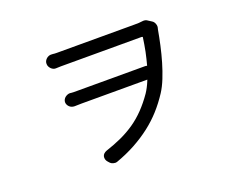

<svg xmlns="http://www.w3.org/2000/svg" viewBox="-119 -928 1438 1174"><g transform="rotate(-20 600.0 -341.0)"><path d="M259 -676Q259 -685 263 -692.5Q267 -700 273.5 -706Q280 -712 289 -715.5Q298 -719 307 -718Q313 -718 317 -717.5Q321 -717 326 -716.5Q331 -716 340 -716H847Q861 -716 874.5 -716.5Q888 -717 900 -719Q905 -720 913 -719Q921 -718 926 -715L954 -697Q966 -690 971.5 -674.5Q977 -659 973 -647Q973 -645 971 -639Q963 -593 951.5 -541Q940 -489 925.5 -439.5Q911 -390 893 -345Q875 -300 853 -266Q819 -214 779.5 -170Q740 -126 691.5 -88.5Q643 -51 585.5 -19.5Q528 12 458 37Q449 40 436 36.5Q423 33 417 27L406 15Q398 6 395.5 -3.5Q393 -13 395 -22.5Q397 -32 404.5 -39Q412 -46 423 -50Q478 -68 526 -90Q574 -112 616 -141Q658 -170 695 -208.5Q732 -247 766 -296Q786 -326 802 -365Q804 -369 805 -373H378Q365 -373 354 -372.5Q343 -372 332 -372Q323 -372 314.5 -375Q306 -378 299.5 -384Q293 -390 289 -398Q285 -406 285 -415Q285 -423 289 -431Q293 -439 299.5 -444.5Q306 -450 314.5 -453.5Q323 -457 332 -457Q337 -456 340 -456Q343 -456 347 -455.5Q351 -455 357 -455H819Q826 -455 833 -453Q844 -494 853 -536Q862 -582 868 -625Q869 -627 867 -628.5Q865 -630 862 -630H336Q322 -630 306 -629Q297 -628 288.5 -631.5Q280 -635 273.5 -641.5Q267 -648 263 -656Q259 -664 259 -673Z"/></g></svg>

Font: Maple Mono NF CN
Style: Regular
Weight: 400
Monospace: yes
Designer: subframe7536
Version: Version 7.000